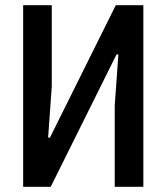

<svg xmlns="http://www.w3.org/2000/svg" viewBox="-20 -718 640 738"><path d="M69 0H175L428 -509H435L421 -312V0H531V-698H425L172 -189H165L179 -386V-698H69Z"/></svg>

Font: IBM Mono Medium
Style: Regular
Weight: 500
Monospace: yes
Designer: Mike Abbink, Paul van der Laan, Pieter van Rosmalen
Foundry: Bold Monday
Version: Version 2.3